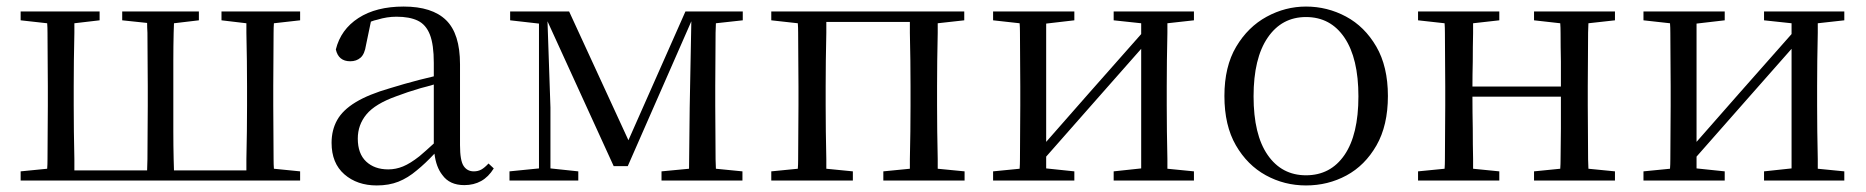

<svg xmlns="http://www.w3.org/2000/svg" viewBox="-20 -551 5694 586"><path d="M43 -489V-516H284V-489L207 -480Q207 -467 207 -451Q206 -410 205.5 -366Q205 -322 205 -288V-229Q205 -194 205.5 -150Q206 -106 207 -65Q207 -46 207 -31H429Q429 -46 430 -65Q430 -106 430.5 -150Q431 -194 431 -229V-288Q431 -322 430.5 -366Q430 -410 430 -451Q429 -467 429 -481L353 -489V-516H587V-489L511 -480Q511 -467 510 -451Q509 -410 509 -366Q509 -322 509 -288V-229Q509 -194 509 -150Q509 -106 510 -65Q511 -46 511 -31H732Q732 -46 732 -65Q733 -106 733.5 -150Q734 -194 734 -229V-288Q734 -322 733.5 -366Q733 -410 732 -451Q732 -467 732 -480L656 -489V-516H896V-489L816 -480Q815 -467 815 -451Q815 -410 814.5 -366Q814 -322 814 -288V-229Q814 -194 814.5 -150Q815 -106 815 -65Q815 -49 816 -36L896 -28V0H43V-28L124 -36Q125 -49 125 -65Q125 -106 125.5 -150Q126 -194 126 -229V-288Q126 -322 125.5 -366Q125 -410 125 -451Q125 -467 124 -480Z M1130 15Q1070 15 1031 -19Q992 -53 992 -115Q992 -154 1009 -184.5Q1026 -215 1065.5 -239Q1105 -263 1171 -282Q1213 -295 1259 -307Q1282 -313 1304 -318V-359Q1304 -415 1292 -445.5Q1280 -476 1255 -488Q1230 -500 1190 -500Q1161 -500 1132 -491Q1122 -489 1112 -485L1097 -413Q1093 -386 1080.5 -375Q1068 -364 1049 -364Q1013 -364 1005 -400Q1020 -461 1074 -496Q1128 -531 1212 -531Q1299 -531 1341.5 -489.5Q1384 -448 1384 -355V-108Q1384 -61 1395 -44.5Q1406 -28 1426 -28Q1439 -28 1449 -33.5Q1459 -39 1471 -52L1487 -37Q1471 -11 1448.5 1.5Q1426 14 1397 14Q1352 14 1330 -17Q1311 -41 1306 -82Q1278 -52 1252 -31Q1225 -8 1196 3.5Q1167 15 1130 15ZM1304 -293Q1284 -287 1264 -282Q1223 -270 1189 -257Q1125 -234 1098.5 -202Q1072 -170 1072 -128Q1072 -82 1097.5 -58Q1123 -34 1165 -34Q1188 -34 1210 -43Q1232 -52 1260 -74Q1279 -90 1304 -113Z M1853 -44 1651 -486 1660 -223V-37L1745 -28V0H1535V-28L1625 -37V-479L1537 -489V-516H1717L1898 -123L2072 -516H2247V-489L2165 -480Q2165 -467 2164 -451Q2164 -410 2163.5 -366Q2163 -322 2163 -288V-229Q2163 -194 2163.5 -150Q2164 -106 2164 -65Q2165 -49 2165 -36L2246 -28V0H1999V-28L2083 -36L2085 -222L2090 -486L1896 -44Z M2334 0V-28L2415 -36Q2416 -49 2416 -65Q2416 -106 2416.5 -150Q2417 -194 2417 -229V-288Q2417 -322 2416.5 -366Q2416 -410 2416 -451Q2416 -467 2415 -480L2334 -489V-516H2923V-489L2842 -480Q2842 -467 2842 -451Q2841 -410 2840.5 -366Q2840 -322 2840 -288V-229Q2840 -194 2840.5 -150Q2841 -106 2842 -65Q2842 -50 2842 -36L2924 -28V0H2676V-28L2757 -36Q2757 -49 2757 -65Q2758 -106 2758.5 -150Q2759 -194 2759 -229V-288Q2759 -322 2758.5 -366Q2758 -410 2757 -451Q2757 -469 2757 -484H2502Q2502 -469 2502 -451Q2501 -410 2500.5 -366Q2500 -322 2500 -288V-229Q2500 -194 2500.5 -150Q2501 -106 2502 -65Q2502 -49 2502 -36L2583 -28V0Z M3011 0V-28L3092 -36Q3093 -49 3093 -65Q3093 -106 3093.5 -150Q3094 -194 3094 -229V-288Q3094 -322 3093.5 -366Q3093 -410 3093 -451Q3093 -467 3092 -480L3011 -489V-516H3259V-489L3173 -479V-118L3303 -266L3463 -447V-480L3379 -489V-516H3624V-489L3543 -480Q3543 -467 3543 -451Q3542 -410 3541.5 -366Q3541 -322 3541 -288V-229Q3541 -194 3541.5 -150Q3542 -106 3543 -65Q3543 -49 3543 -36L3624 -28V0H3379V-28L3463 -37V-402L3328 -249L3173 -73V-37L3259 -28V0Z M3966 15Q3900 15 3843.5 -16Q3787 -47 3752 -107.5Q3717 -168 3717 -258Q3717 -348 3753 -408.5Q3789 -469 3846 -500Q3903 -531 3966 -531Q4031 -531 4088 -500.5Q4145 -470 4180.5 -409Q4216 -348 4216 -258Q4216 -168 4181 -107Q4146 -46 4089.5 -15.5Q4033 15 3966 15ZM3966 -16Q4041 -16 4083.5 -78Q4126 -140 4126 -257Q4126 -373 4083.5 -436Q4041 -499 3966 -499Q3892 -499 3849 -436Q3806 -373 3806 -257Q3806 -140 3849 -78Q3892 -16 3966 -16Z M4308 0V-28L4389 -36Q4390 -49 4390 -65Q4390 -106 4390.5 -150Q4391 -194 4391 -229V-288Q4391 -322 4390.5 -366Q4390 -410 4390 -451Q4390 -467 4389 -480L4308 -489V-516H4556V-489L4476 -480Q4476 -467 4476 -450Q4475 -409 4475 -363Q4474 -322 4474 -287H4744Q4744 -322 4744 -363Q4743 -409 4743 -450Q4743 -467 4742 -480L4662 -489V-516H4909V-489L4828 -480Q4828 -467 4827 -451Q4827 -410 4826.5 -366Q4826 -322 4826 -288V-229Q4826 -194 4826.5 -150Q4827 -106 4827 -65Q4828 -49 4828 -36L4909 -28V0H4662V-28L4742 -36Q4743 -50 4743 -66Q4743 -108 4744 -159Q4744 -208 4744 -256H4474Q4474 -208 4475 -159Q4475 -108 4476 -66Q4476 -50 4476 -36L4556 -28V0Z M4996 0V-28L5077 -36Q5078 -49 5078 -65Q5078 -106 5078.5 -150Q5079 -194 5079 -229V-288Q5079 -322 5078.5 -366Q5078 -410 5078 -451Q5078 -467 5077 -480L4996 -489V-516H5244V-489L5158 -479V-118L5288 -266L5448 -447V-480L5364 -489V-516H5609V-489L5528 -480Q5528 -467 5528 -451Q5527 -410 5526.5 -366Q5526 -322 5526 -288V-229Q5526 -194 5526.5 -150Q5527 -106 5528 -65Q5528 -49 5528 -36L5609 -28V0H5364V-28L5448 -37V-402L5313 -249L5158 -73V-37L5244 -28V0Z"/></svg>

Font: Early Summer Mincho
Style: Regular
Weight: 400
Designer: GuiWonder
Version: Version 1.002